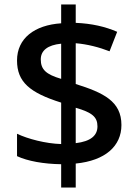

<svg xmlns="http://www.w3.org/2000/svg" viewBox="-20 -779 612 857"><path d="M253 -46V58H318V-49C450 -62 522 -127 522 -221C522 -327 442 -365 318 -404V-586C369 -582 423 -568 469 -550L503 -637C450 -660 390 -674 318 -677V-759H253V-675C134 -667 56 -608 56 -509C56 -413 113 -365 253 -321V-136C184 -138 104 -159 56 -182V-82C103 -60 175 -47 253 -46ZM253 -584V-427C185 -447 162 -469 162 -514C162 -553 192 -578 253 -584ZM318 -140V-298C391 -277 415 -257 415 -215C415 -174 385 -148 318 -140Z"/></svg>

Font: Noto Sans Lisu Medium
Style: Regular
Weight: 500
Designer: Monotype Design Team. David Williams.
Foundry: Monotype Imaging Inc.
Version: Version 2.102